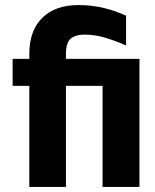

<svg xmlns="http://www.w3.org/2000/svg" viewBox="-20 -740 615 760"><path d="M386 0V-507H532V0ZM479 -678V-560Q441 -577 399 -590Q357 -603 314 -603Q280 -603 260.5 -587.5Q241 -572 241 -526V0H96V-526Q96 -619 147.5 -669.5Q199 -720 290 -720Q345 -720 392.5 -708Q440 -696 479 -678ZM30 -400V-507H459V-400Z"/></svg>

Font: Hind Variable Light
Style: Regular
Weight: 300
Designer: Manushi Parikh, Satya Rajpurohit
Foundry: Indian Type Foundry
Version: Version 3.000